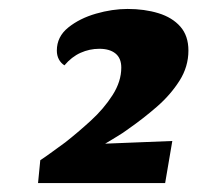

<svg xmlns="http://www.w3.org/2000/svg" viewBox="-20 -794 441 429"><path d="M65 -385 70 -436Q85 -446 98.5 -456Q112 -466 126 -476Q154 -498 183 -524.5Q212 -551 231.5 -581.5Q251 -612 251 -643Q251 -664 238 -674.5Q225 -685 202 -685Q180 -685 160 -676Q140 -667 124 -648Q116 -653 111.5 -661.5Q107 -670 107 -681Q107 -712 132.5 -732.5Q158 -753 194.5 -763.5Q231 -774 265 -774Q303 -774 334 -764.5Q365 -755 383 -734.5Q401 -714 401 -681Q401 -645 381 -613.5Q361 -582 330.5 -555.5Q300 -529 267 -506Q255 -497 241.5 -489Q228 -481 215 -473L365 -479L349 -385Z"/></svg>

Font: Sansita Swashed Light ExtraBold
Style: Regular
Weight: 800
Version: Version 1.003